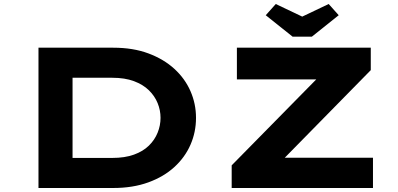

<svg xmlns="http://www.w3.org/2000/svg" viewBox="-20 -938 1984 958"><path d="M172 0V-700H545Q644 -700 720.5 -671.5Q797 -643 850 -594.5Q903 -546 930.5 -483Q958 -420 958 -350Q958 -279 930.5 -216Q903 -153 850 -104.5Q797 -56 720 -28Q643 0 545 0ZM342 -116 319 -150H540Q603 -150 648.5 -166.5Q694 -183 723 -211.5Q752 -240 766.5 -276Q781 -312 781 -350Q781 -388 766.5 -423.5Q752 -459 723 -487.5Q694 -516 648.5 -533Q603 -550 540 -550H316L342 -582ZM1136 0V-113L1628 -613L1711 -542H1162V-700H1830V-588L1338 -87L1256 -151H1841V0ZM1440 -755 1306 -862 1356 -918 1503 -848H1473L1620 -918L1670 -862L1536 -755Z"/></svg>

Font: Lexend Zetta
Style: Bold
Weight: 700
Designer: Bonnie Shaver-Troup, Thomas Jockin
Foundry: Lexend
Version: Version 1.007